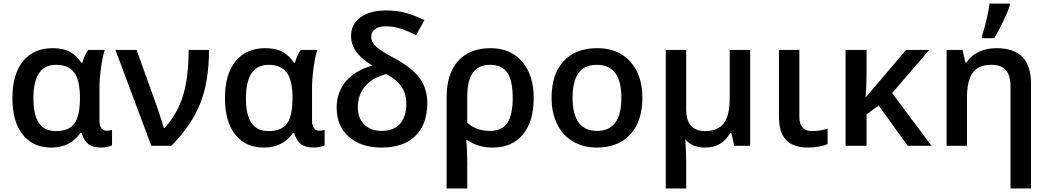

<svg xmlns="http://www.w3.org/2000/svg" viewBox="-20 -821 5902 1081"><path d="M295.9 -83Q367.2 -83 398.2 -124.3Q429.2 -165.5 430.2 -263.2V-269Q430.2 -369.6 397.5 -412.8Q364.7 -456.1 294.9 -456.1Q168 -456.1 168 -267.1Q168 -174.8 198.7 -128.9Q229.5 -83 295.9 -83ZM268.1 9.8Q165.5 9.8 107.7 -63.5Q49.8 -136.7 49.8 -268.1Q49.8 -403.3 109.6 -476.6Q169.4 -549.8 276.9 -549.8Q335.4 -549.8 373.8 -529.1Q412.1 -508.3 438 -467.8H443.8Q457 -515.1 477.1 -540H569.8Q556.6 -500 548.3 -437.3Q540 -374.5 540 -325.2V-142.1Q540 -114.3 550.8 -99.6Q561.5 -85 581.1 -85Q596.2 -85 610.8 -89.8V-2.9Q603 2 583.7 5.9Q564.5 9.8 549.8 9.8Q503.4 9.8 478 -9.3Q452.6 -28.3 439.9 -71.8H432.1Q376 9.8 268.1 9.8Z M629.9 -540H749L855 -245.1Q870.6 -204.6 902.8 -100.1H906.7Q979.5 -181.6 1010.7 -283.7Q1042 -385.7 1042 -540H1156.7Q1156.7 -361.3 1106.9 -237.5Q1057.1 -113.8 944.8 0H832Z M1492.7 -83Q1564 -83 1595 -124.3Q1626 -165.5 1627 -263.2V-269Q1627 -369.6 1594.2 -412.8Q1561.5 -456.1 1491.7 -456.1Q1364.7 -456.1 1364.7 -267.1Q1364.7 -174.8 1395.5 -128.9Q1426.3 -83 1492.7 -83ZM1464.8 9.8Q1362.3 9.8 1304.4 -63.5Q1246.6 -136.7 1246.6 -268.1Q1246.6 -403.3 1306.4 -476.6Q1366.2 -549.8 1473.6 -549.8Q1532.2 -549.8 1570.6 -529.1Q1608.9 -508.3 1634.8 -467.8H1640.6Q1653.8 -515.1 1673.8 -540H1766.6Q1753.4 -500 1745.1 -437.3Q1736.8 -374.5 1736.8 -325.2V-142.1Q1736.8 -114.3 1747.6 -99.6Q1758.3 -85 1777.8 -85Q1793 -85 1807.6 -89.8V-2.9Q1799.8 2 1780.5 5.9Q1761.2 9.8 1746.6 9.8Q1700.2 9.8 1674.8 -9.3Q1649.4 -28.3 1636.7 -71.8H1628.9Q1572.8 9.8 1464.8 9.8Z M2076.7 -452.1Q1956.5 -522.5 1956.5 -618.2Q1956.5 -685.1 2009.8 -723.6Q2063 -762.2 2154.8 -762.2Q2206.1 -762.2 2253.4 -751.2Q2300.8 -740.2 2369.6 -708L2322.8 -623Q2281.2 -644 2239.7 -658.4Q2198.2 -672.9 2150.9 -672.9Q2112.3 -672.9 2091.1 -656.5Q2069.8 -640.1 2069.8 -612.8Q2069.8 -584.5 2098.1 -558.1Q2126.5 -531.7 2204.6 -491.2Q2301.8 -438.5 2343.8 -379.6Q2385.7 -320.8 2385.7 -242.2Q2385.7 -121.6 2318.6 -55.9Q2251.5 9.8 2128.9 9.8Q2013.7 9.8 1944.6 -50.5Q1875.5 -110.8 1875.5 -213.9Q1875.5 -300.8 1925.8 -361.6Q1976.1 -422.4 2076.7 -452.1ZM2267.6 -236.8Q2267.6 -292.5 2240.2 -333Q2212.9 -373.5 2154.8 -403.8Q2075.2 -383.3 2034.9 -334.5Q1994.6 -285.6 1994.6 -215.8Q1994.6 -156.7 2030.5 -120.4Q2066.4 -84 2128.9 -84Q2195.8 -84 2231.7 -123.3Q2267.6 -162.6 2267.6 -236.8Z M2984.9 -270Q2984.9 -136.7 2923.8 -63.5Q2862.8 9.8 2752.9 9.8Q2671.4 9.8 2610.8 -32.2H2605Q2610.8 26.4 2610.8 100.1V240.2H2494.6V-273.9Q2494.6 -405.8 2559.3 -477.8Q2624 -549.8 2742.7 -549.8Q2854 -549.8 2919.4 -474.4Q2984.9 -398.9 2984.9 -270ZM2739.7 -456.1Q2674.3 -456.1 2642.6 -412.1Q2610.8 -368.2 2610.8 -276.9V-129.9Q2661.6 -84 2738.8 -84Q2806.6 -84 2836.7 -129.4Q2866.7 -174.8 2866.7 -270Q2866.7 -365.7 2836.9 -410.9Q2807.1 -456.1 2739.7 -456.1Z M3085.4 0ZM3596.7 -271Q3596.7 -138.7 3528.8 -64.5Q3460.9 9.8 3339.8 9.8Q3264.2 9.8 3206.1 -24.4Q3147.9 -58.6 3116.7 -122.6Q3085.4 -186.5 3085.4 -271Q3085.4 -402.3 3152.8 -476.1Q3220.2 -549.8 3342.8 -549.8Q3460 -549.8 3528.3 -474.4Q3596.7 -398.9 3596.7 -271ZM3203.6 -271Q3203.6 -84 3341.8 -84Q3478.5 -84 3478.5 -271Q3478.5 -456.1 3340.8 -456.1Q3268.6 -456.1 3236.1 -408.2Q3203.6 -360.4 3203.6 -271Z M3728.5 0ZM3843.3 -206.1Q3843.3 -83 3949.7 -83Q4021 -83 4054.7 -126.2Q4088.4 -169.4 4088.4 -271V-540H4203.6V0H4114.3L4097.7 -71.8H4091.3Q4067.9 -31.2 4033 -10.7Q3998 9.8 3947.3 9.8Q3878.9 9.8 3840.3 -34.2H3838.4Q3839.8 -20.5 3841.6 22.9Q3843.3 66.4 3843.3 84V240.2H3728.5V-540H3843.3Z M4480.5 -540V-164.1Q4480.5 -83 4551.8 -83Q4595.2 -83 4639.6 -96.2V-9.8Q4621.6 -1.5 4591.8 4.2Q4562 9.8 4529.8 9.8Q4445.3 9.8 4405.5 -33.2Q4365.7 -76.2 4365.7 -163.1V-540Z M4740.7 0ZM4853.5 -272 5081.5 -540H5211.9L5002.9 -296.9L5224.6 0H5090.8L4926.8 -227.1L4858.9 -176.8V0H4740.7V-540H4858.9V-398.9Q4858.9 -336.4 4853.5 -272Z M5309.6 0ZM5784.7 240.2H5669.4V-332Q5669.4 -396.5 5643.1 -426.3Q5616.7 -456.1 5561.5 -456.1Q5489.7 -456.1 5457 -411.9Q5424.3 -367.7 5424.3 -269V0H5309.6V-540H5399.4L5415.5 -469.2H5421.4Q5445.8 -507.8 5490.7 -528.8Q5535.6 -549.8 5590.3 -549.8Q5784.7 -549.8 5784.7 -352.1ZM5509.3 -620.1Q5522.5 -660.2 5534.7 -712.2Q5546.9 -764.2 5551.3 -800.8H5665.5V-789.1Q5653.8 -754.4 5628.9 -702.1Q5604 -649.9 5577.6 -606H5509.3Z"/></svg>

Font: Open Sans Semibold
Style: Regular
Weight: 600
Foundry: Ascender Corporation
Version: Version 1.10; ttfautohint (v1.5.65-e2d9)